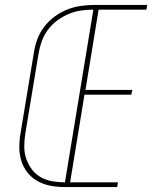

<svg xmlns="http://www.w3.org/2000/svg" viewBox="-20 -755 640 775"><path d="M239 0 360 -735H574L571 -716H378L325 -392H514L510 -373H321L263 -19H456L453 0ZM239 0Q210 0 182.5 -5.5Q155 -11 131.5 -24Q108 -37 91 -58.5Q74 -80 66 -106Q58 -132 58 -160.5Q58 -189 63 -218L117 -544Q121 -571 131 -597.5Q141 -624 159 -647.5Q177 -671 201 -688.5Q225 -706 251.5 -716.5Q278 -727 305.5 -731Q333 -735 360 -735L357 -716Q332 -716 307 -712.5Q282 -709 258 -699Q234 -689 212 -673Q190 -657 174 -635.5Q158 -614 149 -589.5Q140 -565 136 -541L82 -215Q78 -189 78 -163Q78 -137 86 -114Q94 -91 108.5 -71.5Q123 -52 144 -40Q165 -28 190.5 -23.5Q216 -19 242 -19Z"/></svg>

Font: Iosevka Thin Extended Oblique
Style: Regular
Weight: 100
Width: 7
Italic angle: -9°
Monospace: yes
Designer: Belleve Invis
Foundry: Belleve Invis
Version: Version 32.5.0; ttfautohint (v1.8.4)